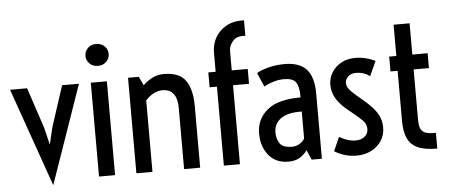

<svg xmlns="http://www.w3.org/2000/svg" viewBox="-53 -910 2471 1057"><g transform="rotate(-5 1183.0 -381.5)"><path d="M201.7 23.4H200.2L9.8 -518.6H104L178.7 -293.5L201.2 -200.7H202.1L224.1 -293.5L297.4 -518.6H390.6Z M503.4 -607.4Q474.6 -607.4 457 -625.7Q439.5 -644 439.5 -668Q439.5 -692.4 457 -710.4Q474.6 -728.5 503.4 -728.5Q532.7 -728.5 550.3 -710.4Q567.9 -692.4 567.9 -668Q567.9 -644 550.3 -625.7Q532.7 -607.4 503.4 -607.4ZM456.1 0V-518.6H544.9V0Z M662.6 0V-527.8H722.2L745.1 -479Q766.1 -500.5 795.4 -515.9Q824.7 -531.2 859.9 -531.2Q946.3 -531.2 980.7 -481.9Q1015.1 -432.6 1015.1 -340.8V0H926.3V-339.8Q926.3 -389.6 905.8 -416.3Q885.3 -442.9 844.7 -442.9Q821.3 -442.9 796.4 -430.4Q771.5 -418 751.5 -394.5V0Z M1146 0V-436.5H1105.5V-518.6H1146V-626Q1146 -671.4 1168.2 -709.2Q1190.4 -747.1 1231 -768.6Q1271.5 -790 1326.2 -787.1V-701.7Q1279.3 -705.6 1257.1 -680.4Q1234.9 -655.3 1234.9 -625V-518.6H1323.2V-436.5H1234.9V0Z M1503.4 9.3Q1432.6 9.3 1393.6 -38.8Q1354.5 -86.9 1354.5 -158.7Q1354.5 -237.3 1413.8 -287.4Q1473.1 -337.4 1599.1 -337.4V-347.7Q1599.1 -397.9 1582.5 -421.6Q1565.9 -445.3 1516.6 -445.3Q1487.8 -445.3 1456.5 -435.8Q1425.3 -426.3 1406.2 -413.6L1372.6 -491.7Q1399.4 -507.3 1440.7 -517.6Q1481.9 -527.8 1527.3 -527.8Q1610.4 -527.8 1648.7 -484.6Q1687 -441.4 1687 -351.1V9.3H1630.4L1606.9 -44.9Q1591.8 -22.9 1566.4 -6.8Q1541 9.3 1503.4 9.3ZM1530.3 -70.8Q1552.7 -70.8 1572.5 -83.3Q1592.3 -95.7 1599.1 -110.8V-259.3H1589.8Q1517.1 -259.3 1481 -231.4Q1444.8 -203.6 1444.8 -157.2Q1444.8 -121.1 1461.9 -95.9Q1479 -70.8 1530.3 -70.8Z M1879.4 8.8Q1842.3 8.8 1812.3 -1Q1782.2 -10.7 1757.3 -25.9L1791.5 -102.5Q1811 -90.3 1834.7 -82.5Q1858.4 -74.7 1881.3 -74.7Q1911.6 -74.7 1931.2 -90.6Q1950.7 -106.4 1950.7 -132.3Q1950.7 -159.7 1930.9 -179.4Q1911.1 -199.2 1885.7 -219.7L1852.1 -247.1Q1811 -280.3 1789.8 -315.4Q1768.6 -350.6 1768.6 -391.6Q1768.6 -428.2 1787.4 -459.2Q1806.2 -490.2 1839.6 -509Q1873 -527.8 1917 -527.8Q1975.1 -527.8 2028.3 -501.5L1991.2 -420.4Q1973.1 -433.6 1953.9 -439.5Q1934.6 -445.3 1915 -445.3Q1887.7 -445.3 1871.3 -429.9Q1855 -414.6 1855 -394.5Q1855 -377.9 1866.2 -362.3Q1877.4 -346.7 1904.3 -323.7L1943.4 -290.5Q1994.1 -247.6 2016.1 -212.4Q2038.1 -177.2 2038.1 -132.8Q2038.1 -92.8 2017.6 -60.5Q1997.1 -28.3 1961.2 -9.8Q1925.3 8.8 1879.4 8.8Z M2324.7 8.8Q2254.9 9.3 2215.6 -9.5Q2176.3 -28.3 2160.4 -65.7Q2144.5 -103 2144.5 -157.2V-436.5H2105V-518.6H2144.5V-691.4H2232.9V-518.6H2317.4V-436.5H2232.9V-156.2Q2232.9 -131.8 2238.8 -113.5Q2244.6 -95.2 2264.2 -85.9Q2283.7 -76.7 2324.7 -78.1Z"/></g></svg>

Font: Voltaire
Style: Regular
Weight: 400
Designer: Yvonne Schüttler, Eben Sorkin, Emma Marichal
Foundry: Sorkin Type Co.
Version: Version 1.010; ttfautohint (v1.8.4.7-5d5b)